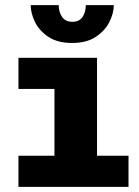

<svg xmlns="http://www.w3.org/2000/svg" viewBox="-20 -724 540 744"><path d="M51.5 0V-120.5H191V-379.5H51.5V-500H356V-120.5H478V0ZM259.5 -557.5Q203 -557.5 167.5 -581.2Q132 -605 115.5 -639Q99 -673 99 -704H207.5Q207.5 -677.5 220.5 -658.5Q233.5 -639.5 260.5 -639.5Q287.5 -639.5 300 -658.5Q312.5 -677.5 312.5 -704H421Q421 -673 404 -639Q387 -605 351.2 -581.2Q315.5 -557.5 259.5 -557.5Z"/></svg>

Font: Trispace
Style: Bold
Weight: 700
Designer: Tyler Finck
Foundry: Etcetera Type Company
Version: Version 1.210; ttfautohint (v1.8.3)